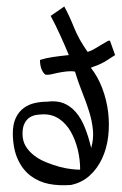

<svg xmlns="http://www.w3.org/2000/svg" viewBox="-20 -545 367 579"><path d="M327.1 -378.9Q317.4 -373 309.6 -367.7Q301.8 -362.3 293.9 -357.9Q286.1 -353.5 276.9 -349.6Q267.6 -345.7 253.9 -340.8Q275.4 -313.5 288.6 -278.3Q301.8 -243.2 306.2 -206.1Q310.5 -168.9 306.2 -132.8Q301.8 -96.7 287.6 -66.4Q273.4 -36.1 250 -15.1Q226.6 5.9 194.3 12.7Q159.2 15.6 128.4 9.8Q97.7 3.9 73.2 -14.2Q48.8 -32.2 34.2 -63.5Q19.5 -94.7 18.6 -141.6Q18.6 -170.9 27.8 -189.9Q37.1 -209 52.2 -219.7Q67.4 -230.5 85.4 -234.4Q103.5 -238.3 121.1 -238.3Q150.4 -242.2 171.4 -233.9Q192.4 -225.6 208.5 -207Q224.6 -188.5 235.8 -160.6Q247.1 -132.8 254.9 -98.6Q262.7 -125 260.3 -152.3Q257.8 -179.7 249 -208Q240.2 -236.3 228 -266.6Q215.8 -296.9 206.1 -329.1Q194.3 -331.1 181.2 -329.6Q168 -328.1 156.2 -325.7Q144.5 -323.2 133.8 -320.8Q123 -318.4 116.2 -320.3Q108.4 -327.1 104.5 -338.4Q100.6 -349.6 100.6 -364.3Q119.1 -370.1 139.2 -373Q159.2 -376 187.5 -378.9Q174.8 -410.2 161.1 -439.9Q147.5 -469.7 132.8 -497.1L173.8 -525.4Q188.5 -499 203.1 -462.4Q217.8 -425.8 244.1 -388.7Q252.9 -390.6 264.6 -397.5Q276.4 -404.3 286.6 -410.6Q296.9 -417 304.2 -420.9Q311.5 -424.8 312.5 -419.9ZM112.3 -200.2Q102.5 -200.2 91.3 -198.7Q80.1 -197.3 70.3 -191.4Q60.5 -185.5 54.2 -173.3Q47.9 -161.1 47.9 -141.6Q47.9 -120.1 57.6 -104Q67.4 -87.9 83.5 -75.7Q99.6 -63.5 119.1 -55.7Q138.7 -47.9 157.7 -42.5Q176.8 -37.1 194.3 -35.2Q211.9 -33.2 221.7 -33.2Q221.7 -64.5 214.4 -94.2Q207 -124 193.4 -147.9Q179.7 -171.9 159.2 -186Q138.7 -200.2 112.3 -200.2Z"/></svg>

Font: Annie Use Your Telescope
Style: Regular
Weight: 400
Version: Version 1.003 2001